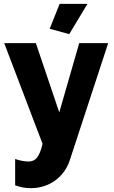

<svg xmlns="http://www.w3.org/2000/svg" viewBox="-20 -750 592 1001"><path d="M341 -572 436 -730H291L239 -600ZM59 79V216C87 227 114 231 141 231C239 231 316 171 344 85L544 -525H393L289 -164L167 -525H2L202 0C185 69 166 92 128 92C110 92 85 88 59 79Z"/></svg>

Font: FIGSv2-sans-serif ExtraBold
Style: Regular
Weight: 800
Designer: Matt McInerney, Pablo Impallari, Rodrigo Fuenzalida,Mirko Velimirovic
Foundry: Matt McInerney, Pablo Impallari, Rodrigo Fuenzalida
Version: Version 4.021;hotconv 1.0.109;makeotfexe 2.5.65596